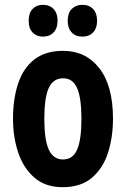

<svg xmlns="http://www.w3.org/2000/svg" viewBox="-20 -767 523 797"><path d="M449 -274Q449 -198 428.5 -133.5Q408 -69 362 -29.5Q316 10 240 10Q169 10 123.5 -29Q78 -68 56 -132.5Q34 -197 34 -274Q34 -357 55.5 -421Q77 -485 123 -520.5Q169 -556 242 -556Q336 -556 392.5 -483.5Q449 -411 449 -274ZM164 -273Q164 -187 182.5 -146Q201 -105 242 -105Q282 -105 300 -145.5Q318 -186 318 -274Q318 -361 300 -401.5Q282 -442 242 -442Q201 -442 182.5 -402Q164 -362 164 -273ZM99 -681Q99 -713 115.5 -730Q132 -747 158 -747Q186 -747 202.5 -729.5Q219 -712 219 -681Q219 -650 202.5 -632.5Q186 -615 158 -615Q132 -615 115.5 -632Q99 -649 99 -681ZM261 -681Q261 -713 278 -730Q295 -747 322 -747Q350 -747 366.5 -729.5Q383 -712 383 -681Q383 -650 366.5 -632.5Q350 -615 322 -615Q294 -615 277.5 -632.5Q261 -650 261 -681Z"/></svg>

Font: Noto Sans Gujarati UI ExtraCondensed
Style: Bold
Weight: 700
Width: 2
Designer: Jelle Bosma - Monotype Design Team, Universal Thirst
Foundry: Monotype Imaging Inc.
Version: Version 2.106; ttfautohint (v1.8.4.7-5d5b)